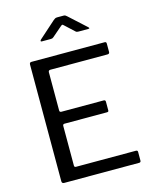

<svg xmlns="http://www.w3.org/2000/svg" viewBox="-138 -1046 903 1136"><g transform="rotate(-15 314.0 -478.5)"><path d="M97 -728Q97 -742 109 -742H558Q568 -742 568 -731V-680Q568 -668 555 -668H206Q193 -668 193 -656V-422Q193 -411 204 -411H463Q474 -411 474 -400V-347Q474 -343 472 -340.5Q470 -338 463 -338H204Q193 -338 193 -327V-84Q193 -74 203 -74H570Q581 -74 581 -64V-11Q581 -6 578.5 -3Q576 0 570 0H111Q97 0 97 -14V-728ZM407 -849 353 -899Q345 -907 342 -907Q339 -907 330 -899L272 -849Q267 -845 264 -844Q261 -843 254 -843H200Q194 -843 193.5 -846.5Q193 -850 198 -855L300 -946Q306 -951 311 -954Q316 -957 325 -957H364Q372 -957 376 -953.5Q380 -950 384 -947L485 -855Q499 -843 484 -843H425Q420 -843 415.5 -844Q411 -845 407 -849Z"/></g></svg>

Font: Libre Franklin
Style: Regular
Weight: 400
Designer: Pablo Impallari, Rodrigo Fuenzalida, Nhung Nguyen
Foundry: Impallari Type
Version: Version 3.000